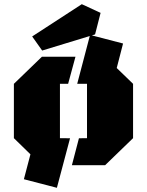

<svg xmlns="http://www.w3.org/2000/svg" viewBox="-20 -790 703 918"><path d="M323.7 0 357.4 -128.9 396 -129.4V-389.2H349.1L410.6 -623L568.4 -582L538.1 -464.8L616.2 -389.2V-129.4L482.4 0ZM252 107.9 94.2 66.9 125.5 -52.2 46.4 -129.4V-389.2L180.2 -518.6H340.8L305.7 -389.2H266.6V-129.4L314.9 -128.9ZM181.6 -548.3 133.8 -615.7 371.1 -770 460.9 -728.5 434.6 -625.5Z"/></svg>

Font: Black Ops One
Style: Regular
Weight: 400
Designer: James Grieshaber, Eben Sorkin
Foundry: Sorkin Type Co.
Version: Version 1.004; ttfautohint (v1.8.4.7-5d5b)